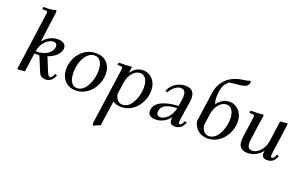

<svg xmlns="http://www.w3.org/2000/svg" viewBox="-112 -1268 3314 2094"><g transform="rotate(20 1545.0 -221.5)"><path d="M64.9 6.8 66.9 -17.1 155.8 -662.1Q158.2 -681.6 158.2 -683.1Q158.2 -693.4 151.4 -697.8Q144.5 -702.1 127 -702.1H97.2L101.1 -729Q141.1 -729 159.9 -729.5Q178.7 -730 202.6 -733.9Q226.6 -737.8 245.1 -746.1L251 -717.8L203.1 -363.8Q233.9 -405.8 278.8 -429Q323.7 -452.1 373 -452.1Q418.5 -452.1 442.6 -433.1Q466.8 -414.1 466.8 -380.9Q466.8 -341.8 429.9 -301.8Q393.1 -261.7 326.2 -238.8L391.1 -80.1Q401.4 -55.7 409.7 -45.4Q418 -35.2 428.2 -35.2Q446.8 -35.2 461.9 -64.9L473.1 -86.9L496.1 -76.2L484.9 -54.2Q453.6 6.8 389.2 6.8Q359.4 6.8 341.3 -5.4Q323.2 -17.6 310.1 -48.8L240.2 -217.8H182.1L151.9 0ZM186 -245.1Q232.9 -245.1 271 -256.6Q309.1 -268.1 331.5 -286.4Q354 -304.7 366 -325.7Q377.9 -346.7 377.9 -367.2Q377.9 -411.1 332 -411.1Q287.6 -411.1 242.2 -364.7Q196.8 -318.4 186 -245.1Z M565.4 -178.2Q565.4 -231 584 -280.8Q602.5 -330.6 634.8 -368.4Q667 -406.2 713.9 -429.2Q760.7 -452.1 813.5 -452.1Q895.5 -452.1 943.1 -402.6Q990.7 -353 990.7 -272Q990.7 -219.2 971.7 -168.9Q952.6 -118.7 920.2 -79.6Q887.7 -40.5 840.6 -16.8Q793.5 6.8 740.7 6.8Q660.6 6.8 613 -45.7Q565.4 -98.1 565.4 -178.2ZM652.8 -169.9Q652.8 -128.4 661.9 -96.2Q670.9 -64 692.4 -43Q713.9 -22 745.6 -22Q775.4 -22 801.5 -38.3Q827.6 -54.7 845.9 -81.3Q864.3 -107.9 877.7 -141.8Q891.1 -175.8 897.5 -211.2Q903.8 -246.6 903.8 -279.8Q903.8 -344.7 879.9 -383.8Q856 -422.9 808.6 -422.9Q760.3 -422.9 723.6 -383.1Q687 -343.3 669.9 -286.6Q652.8 -230 652.8 -169.9Z M1042.5 274.9 1132.8 -363.8Q1135.7 -380.9 1135.7 -391.1Q1135.7 -402.8 1129.4 -407Q1123 -411.1 1105.5 -411.1H1075.7L1080.6 -439Q1167 -439 1230.5 -445.8L1228.5 -418L1221.7 -371.1Q1276.4 -452.1 1361.8 -452.1Q1428.2 -452.1 1473.4 -401.6Q1518.6 -351.1 1518.6 -272Q1518.6 -219.2 1499.5 -168.7Q1480.5 -118.2 1448 -79.3Q1415.5 -40.5 1368.4 -16.8Q1321.3 6.8 1268.6 6.8Q1213.4 6.8 1171.4 -20L1129.4 269L1049.8 303.2ZM1185.5 -113.8Q1193.4 -71.8 1215.8 -46.9Q1238.3 -22 1273.4 -22Q1303.2 -22 1329.6 -38.3Q1356 -54.7 1374.3 -81.3Q1392.6 -107.9 1405.8 -141.8Q1418.9 -175.8 1425.3 -211.2Q1431.6 -246.6 1431.6 -279.8Q1431.6 -338.4 1407.5 -375.7Q1383.3 -413.1 1341.8 -413.1Q1293.5 -413.1 1253.7 -366.5Q1213.9 -319.8 1203.6 -244.1Z M1579.6 -62Q1579.6 -95.2 1597.4 -122.3Q1615.2 -149.4 1643.1 -166.3Q1670.9 -183.1 1708.5 -194.6Q1746.1 -206.1 1782 -211.2Q1817.9 -216.3 1855.5 -217.8L1866.2 -290Q1870.6 -315.4 1870.6 -334Q1870.6 -358.9 1865.5 -375.2Q1860.4 -391.6 1850.8 -398.9Q1841.3 -406.2 1832.5 -408.7Q1823.7 -411.1 1811.5 -411.1Q1780.3 -411.1 1745.6 -385Q1710.9 -358.9 1687.5 -314L1664.6 -325.2Q1690.4 -388.7 1743.9 -420.4Q1797.4 -452.1 1852.5 -452.1Q1959.5 -452.1 1959.5 -345.2Q1959.5 -320.3 1955.6 -294.9L1925.3 -104Q1920.4 -68.8 1920.4 -58.1Q1920.4 -35.2 1933.6 -35.2Q1952.1 -35.2 1967.3 -64.9L1978.5 -86.9L2001.5 -76.2L1990.2 -54.2Q1959 6.8 1890.6 6.8Q1861.8 6.8 1846.2 -7.1Q1830.6 -21 1830.6 -47.9Q1830.6 -60.5 1832.5 -80.1Q1803.2 -39.1 1759 -16.1Q1714.8 6.8 1665.5 6.8Q1621.1 6.8 1600.3 -12Q1579.6 -30.8 1579.6 -62ZM1664.6 -80.1Q1664.6 -57.1 1676.3 -45.7Q1688 -34.2 1706.5 -34.2Q1750 -34.2 1792.7 -77.4Q1835.4 -120.6 1850.6 -190.9Q1664.6 -184.6 1664.6 -80.1Z M2101.1 -127.9 2149.9 -476.1Q2156.7 -525.4 2176.5 -566.9Q2196.3 -608.4 2230 -642.6Q2263.7 -676.8 2316.2 -699.2Q2368.7 -721.7 2436 -729Q2470.2 -732.9 2501 -746.1L2506.8 -717.8Q2496.6 -692.4 2475.8 -679.4Q2455.1 -666.5 2415 -662.1L2287.1 -647.9Q2241.2 -612.3 2225.6 -564.7Q2210 -517.1 2210 -448.2Q2210 -408.7 2224.1 -371.1Q2278.8 -452.1 2364.3 -452.1Q2430.7 -452.1 2475.8 -401.6Q2521 -351.1 2521 -272Q2521 -219.2 2502 -168.7Q2482.9 -118.2 2450.4 -79.3Q2418 -40.5 2370.8 -16.8Q2323.7 6.8 2271 6.8Q2204.6 6.8 2159.9 -30Q2115.2 -66.9 2101.1 -127.9ZM2188 -113.8Q2195.8 -71.8 2218.3 -46.9Q2240.7 -22 2275.9 -22Q2305.7 -22 2332 -38.3Q2358.4 -54.7 2376.7 -81.3Q2395 -107.9 2408.2 -141.8Q2421.4 -175.8 2427.7 -211.2Q2434.1 -246.6 2434.1 -279.8Q2434.1 -338.4 2409.9 -375.7Q2385.7 -413.1 2344.2 -413.1Q2295.9 -413.1 2256.1 -366.5Q2216.3 -319.8 2206.1 -244.1Z M2606 -411.1 2610.8 -439Q2698.2 -439 2761.7 -445.8L2759.8 -418L2721.7 -154.8Q2717.8 -124.5 2717.8 -110.8Q2717.8 -85.9 2722.9 -69.6Q2728 -53.2 2737.5 -46.1Q2747.1 -39.1 2755.9 -36.6Q2764.6 -34.2 2776.9 -34.2Q2804.7 -34.2 2834.7 -53.7Q2864.7 -73.2 2889.4 -112.5Q2914.1 -151.9 2920.9 -201.2L2953.6 -439L3040 -445.8L3038.1 -418L2994.6 -104Q2989.7 -68.8 2989.7 -58.1Q2989.7 -35.2 3002.9 -35.2Q3021.5 -35.2 3036.6 -64.9L3047.9 -86.9L3070.8 -76.2L3060.1 -54.2Q3050.8 -35.6 3039.1 -23.2Q3027.3 -10.7 3014.2 -4.4Q3001 2 2988.3 4.4Q2975.6 6.8 2960.9 6.8Q2932.1 6.8 2916.5 -7.1Q2900.9 -21 2900.9 -47.9Q2900.9 -58.6 2904.8 -81.1Q2874 -39.1 2829.3 -16.1Q2784.7 6.8 2735.8 6.8Q2628.9 6.8 2628.9 -100.1Q2628.9 -124.5 2632.8 -149.9L2663.1 -363.8Q2666 -380.9 2666 -391.1Q2666 -402.8 2659.7 -407Q2653.3 -411.1 2635.7 -411.1Z"/></g></svg>

Font: Dihjauti S
Style: Bold Italic
Weight: 700
Italic angle: -9°
Designer: T. Christopher White
Version: Version 3.0.0